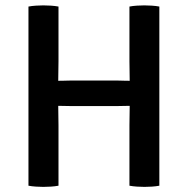

<svg xmlns="http://www.w3.org/2000/svg" viewBox="-20 -708 716 732"><path d="M257.5 -303.5Q253 -303.5 241.5 -303.8Q230 -304 218.5 -304.2Q207 -304.5 202 -304.5Q185 -304.5 168 -304Q151 -303.5 134 -303.5V-401Q151 -401 168 -400.5Q185 -400 202 -400Q207 -400 218.5 -400.2Q230 -400.5 241.5 -400.8Q253 -401 257.5 -401H419Q424 -401 435.2 -400.8Q446.5 -400.5 457.8 -400.2Q469 -400 474.5 -400Q491 -400 508.2 -400.5Q525.5 -401 542.5 -401V-303.5Q525.5 -303.5 508.2 -304Q491 -304.5 474.5 -304.5Q469 -304.5 457.8 -304.2Q446.5 -304 435.2 -303.8Q424 -303.5 419 -303.5ZM203 0Q189.5 2.5 174 3.5Q158.5 4.5 145 4.5Q133.5 4.5 117.5 3.5Q101.5 2.5 88.5 0V-683Q101.5 -685.5 117.5 -686.5Q133.5 -687.5 145 -687.5Q158.5 -687.5 174 -686.5Q189.5 -685.5 203 -683V-474Q203 -453 202.5 -436.8Q202 -420.5 202 -400V-304.5Q202 -284.5 202.5 -268Q203 -251.5 203 -230.5ZM473.5 -230.5Q473.5 -251.5 474 -268Q474.5 -284.5 474.5 -304.5V-400Q474.5 -420.5 474 -436.8Q473.5 -453 473.5 -474V-683Q486.5 -685.5 502 -686.5Q517.5 -687.5 530 -687.5Q542.5 -687.5 558.5 -686.5Q574.5 -685.5 587.5 -683V0Q574 2.5 559.2 3.5Q544.5 4.5 531 4.5Q518 4.5 502.5 3.5Q487 2.5 473.5 0Z"/></svg>

Font: Signika Negative Medium
Style: Regular
Weight: 500
Designer: Anna Giedry
Foundry: Anna Giedry
Version: Version 2.001